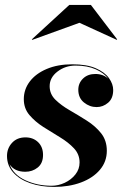

<svg xmlns="http://www.w3.org/2000/svg" viewBox="-20 -724 487 754"><path d="M292 -634.5 107 -567.5 105 -569.5 252 -704.5H337L440 -569.5L438.5 -567.5ZM399.5 -132Q399.5 -89 372.2 -57Q345 -25 298.2 -7.5Q251.5 10 193 10Q140 10 98 -4.8Q56 -19.5 31.8 -46.8Q7.5 -74 7.5 -111.5Q7.5 -141.5 27.2 -163Q47 -184.5 80 -184.5Q110 -184.5 129.5 -165.8Q149 -147 149 -115.5Q149 -83 128.2 -66.2Q107.5 -49.5 79.5 -49.5Q36.5 -49.5 17.5 -79Q32.5 -38 79.5 -16.2Q126.5 5.5 182.5 5.5Q209 5.5 234.2 -6.2Q259.5 -18 276 -38.8Q292.5 -59.5 292.5 -86Q292.5 -118 270.5 -141.5Q248.5 -165 215.8 -184.8Q183 -204.5 150.5 -225.2Q118 -246 95.8 -272Q73.5 -298 73.5 -334.5Q73.5 -373 97 -404Q120.5 -435 163.5 -453.2Q206.5 -471.5 264 -471.5Q320.5 -471.5 356 -456Q391.5 -440.5 408 -417.2Q424.5 -394 424.5 -370.5Q424.5 -337.5 404.5 -320.5Q384.5 -303.5 359.5 -303.5Q332 -303.5 309.8 -321.5Q287.5 -339.5 287.5 -371.5Q287.5 -397.5 306 -415.5Q324.5 -433.5 354.5 -433.5Q385.5 -433.5 405.5 -414.5Q389 -437 356 -451.8Q323 -466.5 276.5 -466.5Q236.5 -466.5 205.8 -443Q175 -419.5 175 -385.5Q175 -354.5 197.8 -332.2Q220.5 -310 254 -290.8Q287.5 -271.5 321 -250.2Q354.5 -229 377 -200.8Q399.5 -172.5 399.5 -132Z"/></svg>

Font: Bodoni* 48pt
Style: Bold Italic
Weight: 700
Italic angle: -13°
Version: Version 2.3